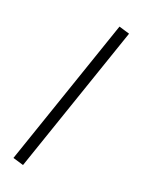

<svg xmlns="http://www.w3.org/2000/svg" viewBox="-150 -766 703 937"><g transform="rotate(20 202.0 -297.0)"><path d="M303.2 -694.8 358.9 -678.2 91.8 101.1 36.1 84.5Z"/></g></svg>

Font: Shabnam Light FD-WOL
Style: Light-FD-WOL
Weight: 300
Foundry: DejaVu fonts team - Redesigned by Saber Rastikerdar - Based on Vazir font
Version: Version 5.0.0